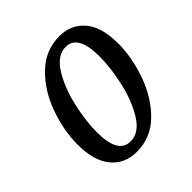

<svg xmlns="http://www.w3.org/2000/svg" viewBox="-156 -659 781 781"><g transform="rotate(-45 234.5 -268.0)"><path d="M42 -181Q42 -262 72.5 -347Q103 -432 162 -489Q221 -546 302 -546Q368 -546 409 -498.5Q450 -451 450 -355Q450 -277 420.5 -192Q391 -107 332.5 -48.5Q274 10 192 10Q123 10 82.5 -39Q42 -88 42 -181ZM359 -372Q359 -497 289 -497Q241 -497 205.5 -441.5Q170 -386 151.5 -306.5Q133 -227 133 -161Q133 -38 204 -38Q253 -38 288 -93.5Q323 -149 341 -227.5Q359 -306 359 -372Z"/></g></svg>

Font: Noto Serif Cond
Style: Italic
Weight: 400
Width: 3
Italic angle: -12°
Designer: Monotype Design Team
Foundry: Monotype Imaging Inc.
Version: Version 1.001